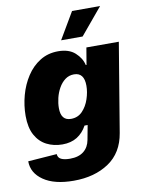

<svg xmlns="http://www.w3.org/2000/svg" viewBox="-109 -844 861 1133"><g transform="rotate(-10 321.5 -278.0)"><path d="M240.2 215.8Q124.5 215.8 59.6 171.1Q-5.4 126.5 -5.4 56.2L167.5 43.5Q168.5 65.4 187.7 74.7Q207 84 240.7 84Q292.5 84 322.8 59.8Q353 35.6 360.8 -7.3L377 -93.8H358.4Q335.9 -52.2 299.6 -29.5Q263.2 -6.8 211.4 -6.8Q159.7 -6.8 117.4 -28.3Q75.2 -49.8 50.5 -94.7Q25.9 -139.6 25.9 -210Q25.9 -272 42.5 -332.8Q59.1 -393.6 91.6 -443.4Q124 -493.2 171.6 -522.9Q219.2 -552.7 280.8 -552.7Q345.2 -552.7 381.8 -519.5Q418.5 -486.3 427.7 -444.3H432.1L449.2 -545.9H643.6L555.2 -14.2Q536.1 101.1 450.9 158.4Q365.7 215.8 240.2 215.8ZM287.1 -146.5Q328.6 -146.5 355.7 -174.8Q382.8 -203.1 396.5 -244.4Q410.2 -285.6 410.2 -323.7Q410.2 -402.3 349.1 -402.3Q318.8 -402.3 295.9 -385Q272.9 -367.7 257.6 -340.3Q242.2 -313 234.6 -281.5Q227.1 -250 227.1 -221.2Q227.1 -146.5 287.1 -146.5ZM309.6 -613.3 403.3 -772.5H571.3L438.5 -613.3Z"/></g></svg>

Font: Inter Black
Style: Italic
Weight: 900
Italic angle: -9.39999°
Designer: Rasmus Andersson
Foundry: rsms
Version: Version 4.000;git-a52131595